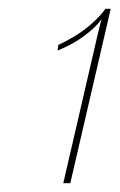

<svg xmlns="http://www.w3.org/2000/svg" viewBox="-20 -750 272 437"><path d="M124 -333 196 -644Q199 -658 201.5 -668.5Q204 -679 206.5 -688.5Q209 -698 211 -706Q198 -688 172 -668.5Q146 -649 111 -635L113 -648Q129 -655 149 -667Q169 -679 188 -695.5Q207 -712 220 -730H232L140 -333Z"/></svg>

Font: Kantumruy Pro Thin
Style: Italic
Weight: 250
Italic angle: -13°
Version: Version 1.002